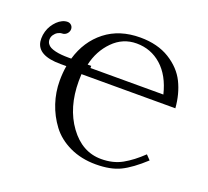

<svg xmlns="http://www.w3.org/2000/svg" viewBox="-116 -801 1039 957"><g transform="rotate(20 403.5 -323.0)"><path d="M703.1 -122.1 726.1 -98.1Q661.1 -38.1 609.6 -12.9Q558.1 12.2 480 12.2Q402.8 12.2 341.3 -16.8Q279.8 -45.9 243.4 -94.5Q207 -143.1 188 -200.4Q168.9 -257.8 168.9 -318.8Q168.9 -359.9 175.3 -397.9H144Q22.5 -397.9 11.7 -469.2Q10.7 -477.5 10.7 -485.4Q10.7 -503.9 16.1 -522.5Q21.5 -541 31 -555.9Q40.5 -570.8 52.5 -582.5Q64.5 -594.2 78.4 -600.8Q92.3 -607.4 106 -607.4Q117.7 -607.4 126.2 -599.4Q134.8 -591.3 134.8 -578.1Q134.8 -572.3 132.3 -566.2Q129.9 -560.1 125.2 -554.9Q120.6 -549.8 114 -546.6Q107.4 -543.5 100.1 -543.5Q88.9 -543.5 77.6 -537.1Q66.4 -530.8 58.6 -519.3Q50.8 -507.8 50.8 -494.1Q50.8 -481.9 57.1 -472.4Q63.5 -462.9 74.2 -457.3Q85 -451.7 100.8 -448Q116.7 -444.3 133.8 -442.9Q150.9 -441.4 171.9 -441.4H185.5Q214.8 -541.5 289.6 -599.9Q364.3 -658.2 474.1 -658.2Q565.9 -658.2 629.9 -618.7Q693.8 -579.1 722.9 -520Q752 -460.9 757.8 -386.2H259.8Q258.8 -375 258.8 -349.1Q258.8 -209 326.9 -115.5Q395 -22 496.1 -22Q559.1 -22 606.7 -48.6Q654.3 -75.2 703.1 -122.1ZM678.2 -430.2Q655.3 -524.4 599.1 -574.2Q543 -624 466.8 -624Q394 -624 341.8 -571Q289.6 -518.1 272.5 -441.4H291.5V-430.2Z"/></g></svg>

Font: Linux Libertine Capitals
Style: Small Caps
Weight: 400
Designer: Philipp H. Poll
Foundry: Philipp H. Poll
Version: Version 5.1.3